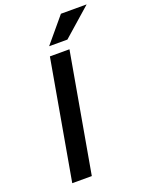

<svg xmlns="http://www.w3.org/2000/svg" viewBox="-172 -1032 854 1116"><g transform="rotate(-20 254.5 -474.0)"><path d="M221 -794 350 -948H509L334 -794ZM75 0 205 -737H326L196 0Z"/></g></svg>

Font: Tomorrow Medium
Style: Italic
Weight: 500
Italic angle: -10°
Designer: Tony de Marco, Monica Rizzolli
Foundry: Just in Type
Version: Version 2.002